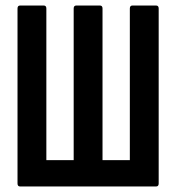

<svg xmlns="http://www.w3.org/2000/svg" viewBox="-20 -675 637 695"><path d="M52.8 0Q43.4 0 43.4 -10.9V-644.1Q43.4 -655 52.8 -655H138.4Q147.8 -655 147.8 -644.1V-95.3H246.7V-644.1Q246.7 -655 256.1 -655H341.7Q351.1 -655 351.1 -644.1V-95.3H450V-644.1Q450 -655 459.4 -655H545Q554.4 -655 554.4 -644.1V-10.9Q554.4 0 545 0Z"/></svg>

Font: Sofia Sans Extra Condensed
Style: Regular
Weight: 400
Designer: Botio Nikoltchev, Ani Petrova
Foundry: lettersoup
Version: Version 4.101